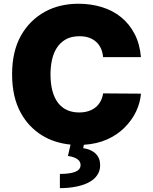

<svg xmlns="http://www.w3.org/2000/svg" viewBox="-20 -757 808 1016"><path d="M90.9 -568.5Q115.1 -611.2 147.5 -642.8Q180 -674.4 218.9 -695.5Q257.8 -716.6 302.2 -726.9Q346.6 -737.2 394.9 -737.2Q460.9 -737.2 518.8 -719.5Q576.7 -701.7 620.6 -666.2Q664.4 -630.7 692.1 -577.8Q719.8 -524.9 725.9 -454.5H525.6Q523.4 -479.4 514.4 -499.8Q505.3 -520.2 489.5 -534.8Q473.7 -549.4 451.5 -557.4Q429.3 -565.3 400.6 -565.3Q356.5 -565.3 327.1 -548.1Q297.6 -530.9 279.8 -502.5Q262.1 -474.1 254.6 -437.9Q247.2 -401.6 247.2 -363.6Q247.2 -313.6 257.5 -275.7Q267.8 -237.9 287.1 -212.7Q306.5 -187.5 334.7 -174.7Q362.9 -161.9 399.1 -161.9Q426.1 -161.9 448 -169Q469.8 -176.1 485.8 -189.1Q501.8 -202.1 511.9 -220.7Q522 -239.3 525.6 -262.8L725.9 -261.4Q722.3 -214.5 700.3 -167.4Q678.3 -120.4 636.7 -79.5Q599.1 -42.6 546.2 -19Q493.3 4.6 423.7 9.2L420.5 27Q463.4 33.4 486.5 56.5Q509.6 79.5 509.9 115.1Q510.3 141 500 160.3Q489.7 179.7 472.5 193.4Q455.3 207 433.1 215.9Q410.9 224.8 387.1 229.8Q363.3 234.7 339.8 236.7Q316.4 238.6 296.9 238.6V163.4Q403.8 163.4 406.2 119.3Q409.1 78.8 339.5 68.2L353.3 8.2Q310.7 3.9 272.2 -8.5Q233.7 -21 200.3 -41.9Q166.9 -62.9 139 -92.2Q111.2 -121.4 90.2 -159.4Q44 -242.9 44 -363.6Q44 -485.1 90.9 -568.5Z"/></svg>

Font: Inter P Black
Style: Regular
Weight: 900
Designer: Rasmus Andersson
Foundry: rsms
Version: Version 3.018;git-588b23468